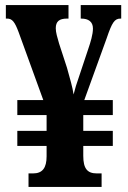

<svg xmlns="http://www.w3.org/2000/svg" viewBox="-20 -734 501 754"><path d="M92 0H379V-53H360C323 -53 307 -72 307 -122V-161H423V-220H307V-282H423V-341H311L399 -584C420 -646 430 -661 453 -661H456V-714H297V-661H299C327 -661 345 -649 345 -622C345 -599 336 -569 326 -540L291 -435C281 -407 274 -384 269 -363C265 -391 255 -425 243 -468L212 -563C205 -587 199 -607 199 -623C199 -650 213 -661 243 -661H249V-714H3V-661H8C28 -661 38 -648 53 -608L150 -341H48V-282H163V-220H48V-161H163V-120C163 -75 147 -53 110 -53H92Z"/></svg>

Font: Noto Serif Georgian ExtraCondensed ExtraBold
Style: Regular
Weight: 800
Width: 2
Designer: Monotype Design Team, Akaki Razmadze
Foundry: Google LLC
Version: Version 2.003